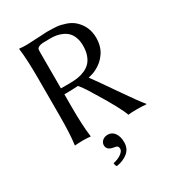

<svg xmlns="http://www.w3.org/2000/svg" viewBox="-207 -770 1014 1117"><g transform="rotate(-30 300.0 -212.0)"><path d="M189.9 -286.1V-200.2Q189.9 -75.2 200.2 0L198.2 2.9Q181.2 0 147 0Q131.3 0 118.2 1Q105.5 1 100.6 2L95.2 2.9L94.2 0Q104 -67.9 104 -200.2V-444.8Q104 -573.7 94.2 -645L96.2 -647.9Q112.8 -645 147 -645Q162.6 -645 216.6 -648.4Q270.5 -651.9 282.2 -651.9Q321.8 -651.9 347.7 -649.7Q373.5 -647.5 406.5 -636.2Q439.5 -625 461.9 -604Q515.1 -553.7 515.1 -479Q515.1 -421.4 487.3 -380.6Q459.5 -339.8 415 -317.9Q393.1 -306.6 360.8 -299.8Q385.7 -267.1 466.6 -149.4Q547.4 -31.7 575.2 0L573.2 2.9Q553.2 0 513.2 0Q472.2 0 453.1 2.9Q445.3 -21.5 416.3 -75Q387.2 -128.4 357.9 -175.8Q352.5 -184.1 339.8 -205.1Q327.1 -226.1 320.8 -236.6Q314.5 -247.1 303.5 -262.2Q292.5 -277.3 282.7 -289.1Q243.2 -286.1 189.9 -286.1ZM283.2 -608.9Q247.6 -608.9 230.5 -607.9Q213.4 -606.9 203.1 -601.3Q192.9 -595.7 191.4 -588.6Q189.9 -581.5 189.9 -564.9V-326.2H248Q278.8 -326.2 304 -330.1Q329.1 -334 352.3 -344.5Q375.5 -355 391.4 -371.8Q407.2 -388.7 416.5 -415.5Q425.8 -442.4 425.8 -478Q425.8 -509.3 416.7 -533Q407.7 -556.6 393.6 -570.8Q379.4 -585 359.6 -593.8Q339.8 -602.5 321.5 -605.7Q303.2 -608.9 283.2 -608.9ZM290 43Q318.4 43 335.2 66.4Q352.1 89.8 352.1 128.9Q352.1 171.4 322.5 196Q293 220.7 246.1 228Q237.8 219.7 237.8 204.1Q272.5 196.3 292.7 180.9Q313 165.5 313 150.9Q313 137.2 305.4 131.8Q297.9 126.5 282.2 125Q240.2 117.7 240.2 85.9Q240.2 67.9 254.4 55.4Q268.6 43 290 43Z"/></g></svg>

Font: Linux Biolinum
Style: Regular
Weight: 400
Designer: Philipp H. Poll
Foundry: Philipp H. Poll
Version: Version 0.6.4